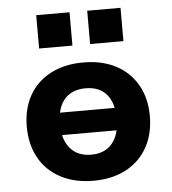

<svg xmlns="http://www.w3.org/2000/svg" viewBox="-53 -785 757 844"><g transform="rotate(-5 325.5 -362.5)"><path d="M326 11Q243 11 181.5 -21.5Q120 -54 87 -113Q54 -172 54 -251Q54 -330 87 -388.5Q120 -447 181.5 -479Q243 -511 325 -511Q409 -511 469.5 -479Q530 -447 563.5 -388.5Q597 -330 597 -251Q597 -172 564 -113Q531 -54 470 -21.5Q409 11 326 11ZM326 -104Q386 -104 418.5 -143Q451 -182 451 -251Q451 -321 419 -359Q387 -397 326 -397Q265 -397 232.5 -359Q200 -321 200 -251Q200 -182 233 -143Q266 -104 326 -104ZM162 -201V-300H489V-201ZM363 -589V-736H510V-589ZM138 -589V-736H285V-589Z"/></g></svg>

Font: Nunito Sans 8pt ExtraBold
Style: Regular
Weight: 800
Version: Version 3.101;gftools[0.9.27]